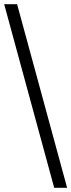

<svg xmlns="http://www.w3.org/2000/svg" viewBox="-20 -795 342 921"><path d="M302 106H240L0 -775H62Z"/></svg>

Font: Fauna One
Style: Regular
Weight: 400
Version: Version 1.001